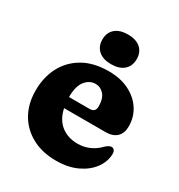

<svg xmlns="http://www.w3.org/2000/svg" viewBox="-163 -776 834 897"><g transform="rotate(30 254.0 -327.5)"><path d="M485 -297Q485 -259.5 464 -239.5Q443 -219.5 404.5 -219.5H180.5Q192.5 -163.5 228.8 -135.2Q265 -107 317.5 -107Q352.5 -107 382.2 -120.8Q412 -134.5 432.5 -157Q452 -174.5 464 -174Q472 -174 478 -167.5Q484 -161 484 -146.5Q483 -105.5 456.5 -69.2Q430 -33 382.2 -10.5Q334.5 12 269.5 12Q195 12 139.8 -18Q84.5 -48 54.2 -101.2Q24 -154.5 24 -225Q24 -296.5 53.2 -352.5Q82.5 -408.5 138.8 -441Q195 -473.5 276 -473.5Q340 -473.5 387 -449.8Q434 -426 459.5 -386Q485 -346 485 -297ZM252.5 -391.5Q219.5 -391.5 197 -363Q174.5 -334.5 174.5 -276.5V-276H285.5Q316.5 -276 316.5 -306.5Q316.5 -349 297.8 -370.2Q279 -391.5 252.5 -391.5ZM267.5 -507Q224 -507 199.5 -528.2Q175 -549.5 175 -587.5Q175 -624.5 199.5 -645.8Q224 -667 267.5 -667Q311.5 -667 335.8 -645.8Q360 -624.5 360 -587.5Q360 -550 335.8 -528.5Q311.5 -507 267.5 -507Z"/></g></svg>

Font: Fraunces 72pt SuperSoft
Style: Bold
Weight: 700
Version: Version 1.000;[0bf87f6ff]